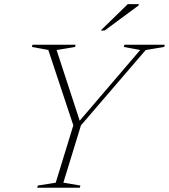

<svg xmlns="http://www.w3.org/2000/svg" viewBox="-20 -886 798 906"><path d="M641.5 -650 564 -664.5 567.5 -675H758L754.5 -664.5L667.5 -650L362 -294.5L279 -24L359.5 -10.5L356.5 0H155.5L158.5 -10.5L243 -24L326 -294.5L208 -650L130.5 -664.5L133.5 -675H337L334 -664.5L247 -650L360 -304.5L345.5 -304ZM455 -742 583 -866.5H635.5L633.5 -860L474 -742Z"/></svg>

Font: Newsreader 24pt ExtraLight
Style: Italic
Weight: 250
Italic angle: -17°
Designer: Hugues Gentile
Foundry: Production Type
Version: Version 1.003